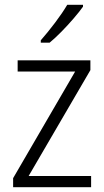

<svg xmlns="http://www.w3.org/2000/svg" viewBox="-20 -785 436 805"><path d="M362 0H35V-38L295 -485H54V-532H359V-491L100 -47H362ZM328 -757Q313 -736 289 -708Q265 -680 238 -652.5Q211 -625 188 -606H151V-616Q180 -649 211 -690Q242 -731 262 -765H328Z"/></svg>

Font: Noto Sans Sinhala SemiCondensed Light
Style: Regular
Weight: 300
Width: 4
Designer: Jelle Bosma - Monotype Design Team
Foundry: Monotype Imaging Inc.
Version: Version 2.006; ttfautohint (v1.8.4.7-5d5b)